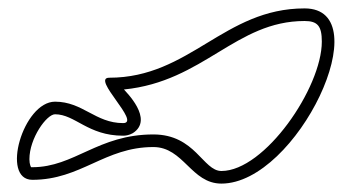

<svg xmlns="http://www.w3.org/2000/svg" viewBox="-20 -509 837 457"><path d="M57 -81C173 -81 229 -159 345 -159C417 -159 435 -72 507 -72C687 -72 885 -489 705 -489C513 -489 432 -324 240 -324C196 -324 317 -216 273 -216C207 -216 177 -267 111 -267C35 -267 -19 -81 57 -81ZM57 -111H54C54 -111 50 -117 50 -130C50 -180 91 -237 111 -237C159 -237 189 -186 273 -186C279 -186 287 -187 296 -192C348 -225 278 -292 275 -296C465 -315 541 -459 705 -459C736 -459 746 -447 746 -410C746 -300 610 -102 507 -102C463 -102 445 -189 345 -189C213 -189 157 -111 57 -111Z"/></svg>

Font: Camosport
Style: Oln
Weight: 400
Version: Version 001.000